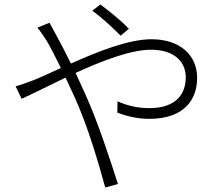

<svg xmlns="http://www.w3.org/2000/svg" viewBox="-20 -805 979 861"><path d="M50 -418 77 -362C124 -383 195 -419 274 -457C288 -427 302 -396 317 -364C377 -230 421 -76 452 36L509 20C474 -87 421 -254 362 -384C348 -415 333 -447 319 -478C437 -532 566 -582 657 -582C767 -582 813 -523 813 -459C813 -389 776 -320 648 -320C591 -320 541 -335 507 -351L506 -300C541 -286 594 -272 649 -272C805 -272 864 -357 864 -456C864 -559 786 -629 659 -629C556 -629 416 -573 298 -520C275 -567 253 -610 234 -644C225 -660 210 -688 202 -703L148 -681C162 -664 179 -638 190 -621C206 -594 228 -551 253 -500C200 -476 154 -454 121 -442C103 -435 73 -424 50 -418ZM394 -757C437 -726 482 -684 521 -645L558 -676C520 -716 462 -761 430 -785Z"/></svg>

Font: GenEiGothic-pro-Light
Style: Regular
Weight: 300
Designer: Ryoko NISHIZUKA (kana & ideographs); Paul D. Hunt (Latin, Greek & Cyrillic); Wenlong ZHANG (bopomofo); Sandoll Communica
Foundry: Adobe Systems Incorporated; o_tamon
Version: Version 1.000.140830